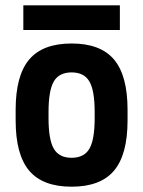

<svg xmlns="http://www.w3.org/2000/svg" viewBox="-20 -694 540 724"><path d="M250 10Q141 10 90 -50.5Q39 -111 39 -240V-280Q39 -409 90 -469.5Q141 -530 250 -530Q359 -530 410 -469.5Q461 -409 461 -280V-240Q461 -111 410 -50.5Q359 10 250 10ZM250 -99Q297 -99 317 -133Q337 -167 337 -249V-271Q337 -353 317 -387Q297 -421 250 -421Q203 -421 183 -387Q163 -353 163 -271V-249Q163 -167 183 -133Q203 -99 250 -99ZM68 -581V-674H432V-581Z"/></svg>

Font: M PLUS 1 Code SemiBold
Style: Regular
Weight: 600
Designer: Coji Morishita
Foundry: UNDERFOREST DESIGN
Version: Version 1.005